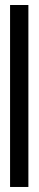

<svg xmlns="http://www.w3.org/2000/svg" viewBox="-20 -743 155 763"><path d="M92.8 -723.1V0H20V-723.1Z"/></svg>

Font: Flanker
Style: Bold
Weight: 700
Designer: Flanker
Foundry: Flanker
Version: Version 2.021